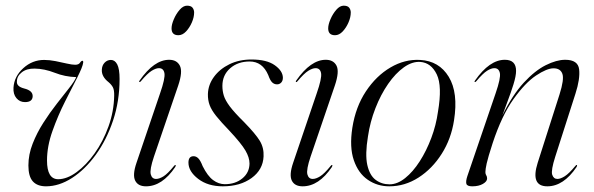

<svg xmlns="http://www.w3.org/2000/svg" viewBox="-20 -648 2092 676"><path d="M401 -370Q401 -292 378 -223.5Q355 -155 317.2 -103Q279.5 -51 233.8 -21.5Q188 8 142 8Q111.5 8 95.8 -9.2Q80 -26.5 80 -65.5Q80 -104 95 -142.2Q110 -180.5 132.8 -216Q155.5 -251.5 179.8 -282.5Q204 -313.5 223 -337.5Q242 -361.5 248.5 -376.5Q209 -377.5 172.8 -391.8Q136.5 -406 102 -406.5Q74 -407 56.8 -393.5Q39.5 -380 39.5 -361Q38 -343.5 65 -336.5Q96 -329 95 -308.5Q94 -288.5 68 -288.5Q49.5 -288.5 37.8 -302.5Q26 -316.5 27.5 -339.5Q30 -379 62 -408Q94 -437 135.5 -437Q154 -437 175.5 -432.8Q197 -428.5 215.5 -424.2Q234 -420 244.5 -420Q257 -420 261.5 -427Q266 -434 270.5 -434Q273.5 -434 273 -428Q272 -420 266.8 -407Q261.5 -394 253 -377V-376Q252.5 -376 252.5 -376Q234 -340 209 -290.5Q184 -241 164.8 -187Q145.5 -133 145.5 -83Q145.5 -17.5 184.5 -17Q215.5 -17 249.5 -41.8Q283.5 -66.5 313.2 -108.2Q343 -150 362 -202.8Q381 -255.5 382 -311Q382.5 -331 377.5 -340.5Q372.5 -350 362.5 -358.5Q337.5 -378 338.5 -402Q339 -417.5 348.2 -427.2Q357.5 -437 370.5 -437Q384.5 -437 392.8 -421.2Q401 -405.5 401 -370Z M608 -524Q584 -524 584 -548Q584 -561.5 592 -580.2Q600 -599 612.5 -613.5Q625 -628 638.5 -628Q652.5 -628 658 -620.8Q663.5 -613.5 663.5 -604Q663.5 -587.5 655.5 -569Q647.5 -550.5 635 -537.2Q622.5 -524 608 -524ZM522 -96.5Q506.5 -50.5 510.8 -34.2Q515 -18 529.5 -18Q541 -18 555.8 -27.2Q570.5 -36.5 592.5 -63.5Q596 -68 598 -67Q600 -65.5 597 -60Q551 8 494 8Q466 8 456 -12Q446 -32 460.5 -74.5L543.5 -319Q562 -372 559 -390Q556 -408 539.5 -408Q529 -408 514 -398.8Q499 -389.5 476 -362Q473 -358 470.5 -359.5Q469 -360.5 471.5 -364.5Q522.5 -437.5 575.5 -437.5Q602.5 -437.5 613.2 -416.8Q624 -396 607.5 -347Z M771.5 0.5Q808.5 0.5 833.2 -19.8Q858 -40 858.5 -72Q858.5 -93.5 844 -118.2Q829.5 -143 787.5 -188Q758 -218.5 741.2 -239.5Q724.5 -260.5 718 -278.2Q711.5 -296 712 -317Q713 -349.5 733.2 -377.2Q753.5 -405 787.8 -421.8Q822 -438.5 865.5 -438.5Q919 -438.5 947.2 -418.5Q975.5 -398.5 976 -374.5Q976 -363.5 970 -357.2Q964 -351 955.5 -351Q945.5 -351 938.2 -358Q931 -365 924.5 -383.5Q904 -431.5 859 -431.5Q817.5 -431.5 790.2 -407.5Q763 -383.5 763 -345.5Q763 -328 768 -311.5Q773 -295 789.2 -273.2Q805.5 -251.5 839.5 -218Q880 -176.5 894.8 -152Q909.5 -127.5 908 -97.5Q906 -50.5 865.8 -21.2Q825.5 8 764.5 8Q712 8 677.8 -18.2Q643.5 -44.5 643.5 -75.5Q643.5 -98 661.5 -98Q671 -98 678.5 -90.2Q686 -82.5 693.5 -63Q711 -28 730.5 -13.8Q750 0.5 771.5 0.5Z M1159.5 -524Q1135.5 -524 1135.5 -548Q1135.5 -561.5 1143.5 -580.2Q1151.5 -599 1164 -613.5Q1176.5 -628 1190 -628Q1204 -628 1209.5 -620.8Q1215 -613.5 1215 -604Q1215 -587.5 1207 -569Q1199 -550.5 1186.5 -537.2Q1174 -524 1159.5 -524ZM1073.5 -96.5Q1058 -50.5 1062.2 -34.2Q1066.5 -18 1081 -18Q1092.5 -18 1107.2 -27.2Q1122 -36.5 1144 -63.5Q1147.5 -68 1149.5 -67Q1151.5 -65.5 1148.5 -60Q1102.5 8 1045.5 8Q1017.5 8 1007.5 -12Q997.5 -32 1012 -74.5L1095 -319Q1113.5 -372 1110.5 -390Q1107.5 -408 1091 -408Q1080.5 -408 1065.5 -398.8Q1050.5 -389.5 1027.5 -362Q1024.5 -358 1022 -359.5Q1020.5 -360.5 1023 -364.5Q1074 -437.5 1127 -437.5Q1154 -437.5 1164.8 -416.8Q1175.5 -396 1159 -347Z M1459 -437Q1526 -433.5 1560 -377.5Q1594 -321.5 1578.5 -224Q1568.5 -159 1535.2 -106.5Q1502 -54 1453.8 -23Q1405.5 8 1350.5 8Q1308.5 8 1275 -15Q1241.5 -38 1225.8 -83.8Q1210 -129.5 1220.5 -198Q1232 -271.5 1268.2 -326.2Q1304.5 -381 1354.8 -410.5Q1405 -440 1459 -437ZM1351.5 1Q1379 1 1406.5 -21Q1434 -43 1457.8 -80Q1481.5 -117 1498.5 -162.2Q1515.5 -207.5 1522 -254.5Q1537.5 -345 1517.8 -386Q1498 -427 1460 -430Q1431.5 -432 1402 -411Q1372.5 -390 1346.5 -352.5Q1320.5 -315 1301.8 -267Q1283 -219 1275.5 -167.5Q1265 -104 1273.2 -67.2Q1281.5 -30.5 1302.5 -14.8Q1323.5 1 1351.5 1Z M1651.5 -359.5Q1649.5 -360.5 1652.5 -364.5Q1703.5 -437.5 1757.5 -437.5Q1797 -437.5 1797 -398.5Q1797 -380.5 1787.8 -350.8Q1778.5 -321 1767 -291Q1755.5 -261 1749 -242Q1784.5 -314 1824 -356.8Q1863.5 -399.5 1901.5 -418.5Q1939.5 -437.5 1970 -437.5Q2015 -437.5 2019 -404Q2023 -370.5 2006 -318L1935 -96.5Q1919.5 -48 1924.2 -33Q1929 -18 1942.5 -18Q1953.5 -18 1968.5 -27.5Q1983.5 -37 2005.5 -63.5Q2009 -68 2011 -67Q2013 -65.5 2010 -60Q1964 8 1907 8Q1847 8 1873 -74.5L1950 -315.5Q1967 -369 1960 -388.2Q1953 -407.5 1929 -407.5Q1905.5 -407.5 1867.2 -382Q1829 -356.5 1787.8 -298.8Q1746.5 -241 1714.5 -144Q1698 -93 1693.5 -72.5Q1689 -52 1689 -42Q1689 -35 1692 -30.8Q1695 -26.5 1695 -19.5Q1695 -9 1680.2 -0.5Q1665.5 8 1642.5 8Q1624.5 8 1622 -1Q1619.5 -10 1625.5 -28L1725 -319.5Q1743.5 -373 1740 -390.5Q1736.5 -408 1720.5 -408Q1709.5 -408 1694.8 -398.8Q1680 -389.5 1657 -362Q1653.5 -358 1651.5 -359.5Z"/></svg>

Font: Fraunces 144pt S000 Light
Style: Italic
Weight: 300
Italic angle: -16°
Version: Version 1.000; ttfautohint (v1.8.3)